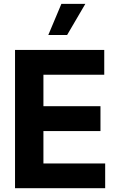

<svg xmlns="http://www.w3.org/2000/svg" viewBox="-20 -997 632 1017"><path d="M59.6 0V-732.4H532.2V-601.1H210V-434.6H512.2V-302.7H210V-131.3H537.1V0ZM335.4 -811.5H235.8L305.2 -976.6H432.1Z"/></svg>

Font: Kumbh Sans
Style: Bold
Weight: 700
Version: Version 1.005